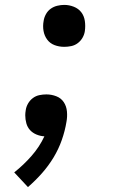

<svg xmlns="http://www.w3.org/2000/svg" viewBox="-20 -548 490 783"><path d="M242 -357Q221 -357 202.5 -364Q184 -371 172.5 -386.5Q161 -402 157.5 -422Q154 -442 158 -463Q160 -477 167.5 -490.5Q175 -504 187 -512.5Q199 -521 213.5 -524.5Q228 -528 242 -528Q262 -528 281 -520.5Q300 -513 311.5 -498Q323 -483 326 -462.5Q329 -442 326 -421Q324 -407 316.5 -394Q309 -381 297 -372Q285 -363 270.5 -360Q256 -357 242 -357ZM94 215 38 155Q76 125 108.5 88Q141 51 161 8Q144 7 128.5 0.5Q113 -6 102.5 -17.5Q92 -29 87.5 -45Q83 -61 83 -78Q83 -83 83.5 -88Q84 -93 85 -99Q87 -113 94.5 -126Q102 -139 114 -148Q126 -157 140.5 -160Q155 -163 169 -163Q190 -163 209.5 -155.5Q229 -148 240 -131.5Q251 -115 253 -93.5Q255 -72 251 -51Q245 -14 232 23Q219 60 198.5 94Q178 128 151.5 158Q125 188 94 215Z"/></svg>

Font: Iosevka Etoile Medium Oblique
Style: Regular
Weight: 500
Italic angle: -9°
Designer: Belleve Invis
Foundry: Belleve Invis
Version: Version 15.5.2; ttfautohint (v1.8.4)